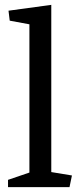

<svg xmlns="http://www.w3.org/2000/svg" viewBox="-20 -770 332 790"><path d="M191 -62 276 -48 266 0H13V-30L101 -60V-670L20 -685L15 -726L191 -750Z"/></svg>

Font: Brawler
Style: Regular
Weight: 400
Designer: Oleg Frolov, Haley Fiege
Foundry: Oleg Frolov, Haley Fiege
Version: Version 1.101; ttfautohint (v1.8.3)